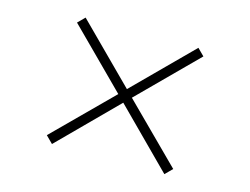

<svg xmlns="http://www.w3.org/2000/svg" viewBox="-87 -818 1174 901"><g transform="rotate(15 500.0 -368.0)"><path d="M227 -61 193 -95 467 -368 193 -642 226 -675 500 -401 774 -675 807 -642 533 -368 807 -95 773 -61 500 -335Z"/></g></svg>

Font: Noto Serif JP ExtraLight SemiBold
Style: Regular
Weight: 600
Version: Version 2.003-H1;hotconv 1.1.1;makeotfexe 2.6.0